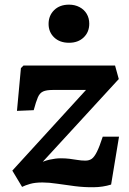

<svg xmlns="http://www.w3.org/2000/svg" viewBox="-20 -794 557 826"><path d="M81 -512H475L491 -454L164 -98Q179 -104 192.5 -107Q206 -110 218 -111.5Q230 -113 241 -113Q261 -113 278 -111Q295 -109 312.5 -106Q330 -103 347 -103Q364 -103 375 -111Q386 -119 397 -141Q408 -163 422 -206H492L458 0Q423 11 383 11.5Q343 12 303 7Q263 2 227 -3.5Q191 -9 163 -9Q131 -9 110 -3Q89 3 75 10L33 -60L350 -407H207Q180 -407 165.5 -400.5Q151 -394 143 -375.5Q135 -357 125 -320L53 -317L70 -501ZM189 -691Q189 -727 213 -750.5Q237 -774 277 -774Q302 -774 322 -763.5Q342 -753 353 -734.5Q364 -716 364 -692Q364 -656 340 -633Q316 -610 277 -610Q237 -610 213 -633Q189 -656 189 -691Z"/></svg>

Font: Literata
Style: Bold Italic
Weight: 700
Italic angle: -2°
Designer: Latin by Veronika Burian and Jose Scaglione. Greek by Irene Vlachou. Cyrillic by Vera Evstafieva
Foundry: TypeTogether
Version: Version 3.103;gftools[0.9.29]